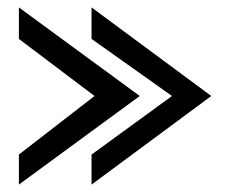

<svg xmlns="http://www.w3.org/2000/svg" viewBox="-20 -541 609 518"><path d="M31 -43 357 -282 31 -521V-436L235 -282L31 -124ZM227 -43 550 -282 227 -521V-436L444 -282L227 -124Z"/></svg>

Font: Charger Pro
Style: BdExt
Weight: 700
Designer: Jasper
Foundry: Cannot Into Space Fonts
Version: Version 1.09